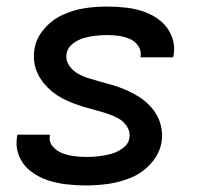

<svg xmlns="http://www.w3.org/2000/svg" viewBox="-20 -558 616 586"><path d="M243 8Q277 8 312 3Q347 -2 381.5 -16.5Q416 -31 441.5 -60Q467 -89 473 -124Q476 -143 473.5 -161.5Q471 -180 463.5 -196.5Q456 -213 444.5 -227Q433 -241 419 -252Q405 -263 389 -271.5Q373 -280 356 -287Q339 -294 321 -299Q303 -304 285 -309Q267 -314 249.5 -319.5Q232 -325 216.5 -334Q201 -343 190.5 -359Q180 -375 183 -394Q186 -412 202 -424.5Q218 -437 236 -442Q254 -447 271.5 -449Q289 -451 307 -451Q325 -451 342.5 -448.5Q360 -446 375.5 -439.5Q391 -433 401.5 -418.5Q412 -404 409 -386Q409 -385 409 -383H508Q509 -387 510 -390Q515 -420 504 -447.5Q493 -475 471.5 -493Q450 -511 423 -521Q396 -531 366.5 -534.5Q337 -538 307 -538Q273 -538 239 -533Q205 -528 172 -513Q139 -498 114.5 -469.5Q90 -441 85 -407Q82 -388 84.5 -369Q87 -350 95 -333.5Q103 -317 114 -303.5Q125 -290 139 -278.5Q153 -267 169 -258.5Q185 -250 202 -243.5Q219 -237 237 -231.5Q255 -226 272.5 -221.5Q290 -217 308 -211Q326 -205 341.5 -196.5Q357 -188 367.5 -172Q378 -156 375 -137Q372 -118 354.5 -105.5Q337 -93 318 -88Q299 -83 280.5 -81Q262 -79 243 -79Q224 -79 205.5 -81.5Q187 -84 170 -90.5Q153 -97 141 -111Q129 -125 132 -144V-147H33Q32 -143 32 -140Q27 -109 38.5 -81.5Q50 -54 73 -36Q96 -18 124 -8.5Q152 1 182 4.5Q212 8 243 8Z"/></svg>

Font: Iosevka Sparkle Medium Oblique
Style: Regular
Weight: 500
Italic angle: -9°
Designer: Belleve Invis
Foundry: Belleve Invis
Version: Version 4.5.0; ttfautohint (v1.8.3)